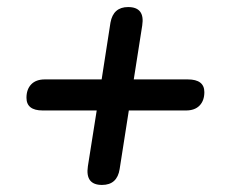

<svg xmlns="http://www.w3.org/2000/svg" viewBox="-20 -556 640 544"><path d="M269 -32Q221 -32 229 -85L254 -243H101Q55 -243 55 -279Q55 -303 68.5 -317Q82 -331 107 -331H268L293 -492Q301 -536 343 -536Q391 -536 383 -484L359 -331H512Q559 -331 559 -295Q559 -271 545.5 -257Q532 -243 507 -243H345L319 -77Q312 -32 269 -32Z"/></svg>

Font: Nunito
Style: Bold Italic
Weight: 700
Italic angle: -9°
Designer: Vernon Adams
Foundry: Vernon Adams
Version: Version 3.601; ttfautohint (v1.8.2.53-6de2)